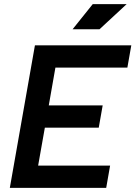

<svg xmlns="http://www.w3.org/2000/svg" viewBox="-20 -914 659 934"><path d="M27.8 0H496.6L515.6 -108.4H165.5L198.2 -293H460.4L479.5 -401.4H217.3L249.5 -585H599.6L618.7 -693.4H149.9ZM333 -771.5H463.9L596.2 -894H431.2Z"/></svg>

Font: Cascadia Mono PL SemiBold
Style: Italic
Weight: 600
Italic angle: -10°
Monospace: yes
Designer: Aaron Bell
Foundry: Saja Typeworks
Version: Version 2404.023